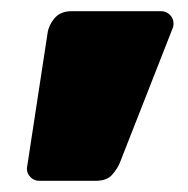

<svg xmlns="http://www.w3.org/2000/svg" viewBox="-20 -621 335 343"><path d="M50 -298Q41 -298 34.5 -304.5Q28 -311 28 -320L65 -562Q67 -576 77.5 -588.5Q88 -601 108 -601H268Q277 -601 283.5 -594.5Q290 -588 290 -579Q290 -575 289 -572L194 -330Q190 -320 180.5 -309Q171 -298 151 -298Z"/></svg>

Font: Rubik Black
Style: Regular
Weight: 900
Designer: Hubert and Fischer
Foundry: Hubert and Fischer
Version: Version 2.300;gftools[0.9.30]